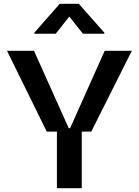

<svg xmlns="http://www.w3.org/2000/svg" viewBox="-20 -996 734 1016"><path d="M532 -817.5V-823.2L397 -975.9H296.2L161.9 -823.2V-817.5H274.9L346.6 -908.4L419 -817.5ZM227.3 -299.7H281.2V0H412.6V-299.7H463.1L677.6 -727.3H534.1L350.9 -317.5H343.8L159.8 -727.3H17Z"/></svg>

Font: Riot Sans 2.0
Style: Bold
Weight: 600
Designer: Rasmus Andersson
Foundry: rsms
Version: Version 3.006;hotconv 1.0.109;makeotfexe 2.5.65596